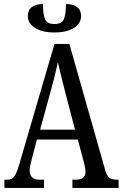

<svg xmlns="http://www.w3.org/2000/svg" viewBox="-20 -932 608 952"><path d="M2 0V-41H15Q30 -41 40 -47Q50 -53 58.5 -70Q67 -87 76 -119L250 -714H324L502 -87Q507 -69 514 -59Q521 -49 532.5 -45Q544 -41 560 -41H568V0H339V-41H357Q381 -41 392.5 -51.5Q404 -62 404 -80Q404 -87 402.5 -96.5Q401 -106 398.5 -117Q396 -128 393 -138L366 -240H163L138 -145Q136 -137 133.5 -126.5Q131 -116 129 -105.5Q127 -95 127 -86Q127 -66 138.5 -53.5Q150 -41 177 -41H198V0ZM179 -289H352L302 -480Q295 -510 288 -536Q281 -562 276 -584Q271 -606 267 -624Q263 -606 258 -584Q253 -562 247 -538.5Q241 -515 234 -490ZM250 -771Q189 -771 153.5 -793.5Q118 -816 118 -853Q118 -882 138 -897Q158 -912 193 -912Q193 -864 202.5 -838.5Q212 -813 250 -813Q288 -813 297.5 -838.5Q307 -864 307 -912Q342 -912 362 -897Q382 -882 382 -853Q382 -816 346.5 -793.5Q311 -771 250 -771Z"/></svg>

Font: Noto Serif ExtraCondensed
Style: Regular
Weight: 400
Width: 2
Designer: Monotype Design Team
Foundry: Monotype Imaging Inc.
Version: Version 2.013